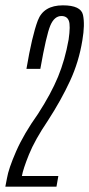

<svg xmlns="http://www.w3.org/2000/svg" viewBox="-52 -699 334 719"><path d="M-32 0H159.5L166.5 -40H30Q34.5 -66 56.5 -120.5Q78.5 -175 127.5 -247.5Q177 -324 210.2 -395.8Q243.5 -467.5 256.5 -548.5Q266.5 -607 258.8 -643Q251 -679 183.5 -679Q111 -679 89.5 -622Q68 -565 47 -441H99Q121.5 -568 136.5 -603.5Q151.5 -639 178 -639Q199 -639 205.8 -621.2Q212.5 -603.5 205 -551Q191.5 -475 165.5 -411.8Q139.5 -348.5 90 -272Q37 -197.5 8.5 -132.5Q-20 -67.5 -26 -31Z"/></svg>

Font: Anybody ExtraCondensed Light
Style: Italic
Weight: 300
Width: 2
Italic angle: -10°
Version: Version 1.113;gftools[0.9.25]